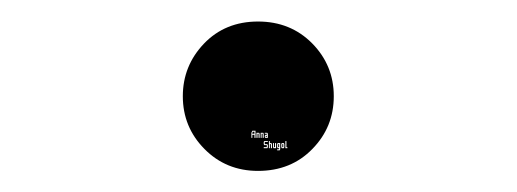

<svg xmlns="http://www.w3.org/2000/svg" viewBox="-20 -120 490 182"><path d="M252.4 19.5H251.5V13.7H250.5V20.5H252.4ZM248.5 19.5H247.6V16.6H248.5ZM218.3 10.7H219.2V7.8H221.2V10.7H222.2V3.9H219.2L218.3 5.9ZM219.7 4.9H221.2V6.8H219.2V5.9ZM225.1 6.8V10.7H226.1V6.8L225.6 5.9H223.1V10.7H224.1V6.8ZM229 6.8V10.7H230V6.8L229.5 5.9H227.1V10.7H228V6.8ZM231.9 8.8H232.9V9.8H231.9ZM231.4 10.7H233.9V6.8L233.4 5.9H231V6.8H232.9V7.8H231.4L231 8.8V9.8ZM236.8 16.6V20.5H237.8V16.6L237.3 15.6H235.8V13.7H234.9V20.5H235.8V16.6ZM233.4 16.6H231V14.6H233.9V13.7H230.5L230 14.6V16.6L230.5 17.6H232.9V19.5H230V20.5H233.4L233.9 19.5V17.6ZM240.7 19.5H239.7V15.6H238.8V19.5L239.3 20.5H241.7V15.6H240.7ZM243.7 19.5V16.6H244.6V19.5ZM243.2 15.6 242.7 16.6V19.5L243.2 20.5H244.6V21.5H242.7V22.5H245.1L245.6 21.5V15.6ZM247.1 15.6 246.6 16.6V19.5L247.1 20.5H249L249.5 19.5V16.6L249 15.6ZM224.6 42Q194.3 42 173.8 21.2Q153.3 0.5 153.3 -28.8Q153.3 -57.6 173.3 -78.6Q193.4 -99.6 224.6 -99.6Q255.4 -99.6 275.9 -78.9Q296.4 -58.1 296.4 -28.8Q296.4 0.5 276.1 21.2Q255.9 42 224.6 42Z"/></svg>

Font: Anka/Coder Narrow
Style: Italic
Weight: 400
Width: 3
Italic angle: -12°
Monospace: yes
Version: Version 001.100